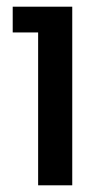

<svg xmlns="http://www.w3.org/2000/svg" viewBox="-20 -554 312 574"><path d="M94 -457H18V-534H196V0H94Z"/></svg>

Font: Mozilla Headline BETA
Style: Regular
Weight: 400
Designer: Studio DRAMA
Foundry: Studio DRAMA
Version: Version 0.100